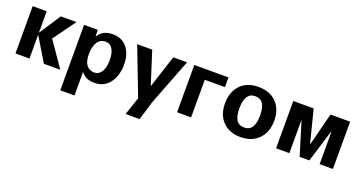

<svg xmlns="http://www.w3.org/2000/svg" viewBox="-41 -1123 3598 1922"><g transform="rotate(20 1758.0 -162.5)"><path d="M216.8 -503.9V-277.3H218.8L367.2 -503.9H534.2L361.3 -265.6L544.9 0H370.1L218.8 -251H216.8V0H67.4V-503.9Z M615.2 -503.9H759.8L763.7 -432.6Q811.5 -514.6 918 -514.6Q1015.6 -514.6 1071.8 -447.3Q1127.9 -379.9 1127.9 -262.7Q1127.9 -195.3 1104.5 -133.3Q1081.1 -71.3 1032.2 -32.2Q983.4 6.8 907.2 6.8Q814.5 6.8 766.6 -57.6V193.4H615.2ZM870.1 -89.8Q919.9 -89.8 948.7 -134.3Q977.5 -178.7 977.5 -256.8Q977.5 -335 951.2 -377.4Q924.8 -419.9 876 -419.9Q821.3 -419.9 790.5 -373.5Q759.8 -327.1 759.8 -247.1Q759.8 -95.7 870.1 -89.8Z M1180.7 -503.9H1340.8L1452.1 -155.3L1565.4 -503.9H1711.9L1520.5 -8.8L1460 192.4H1310.5L1375 2Z M2153.3 -400.4H1938.5V0H1789.1V-503.9H2153.3Z M2209 -248Q2209 -369.1 2277.8 -443.4Q2346.7 -517.6 2469.7 -517.6Q2591.8 -517.6 2662.1 -445.8Q2732.4 -374 2732.4 -252.9Q2732.4 -130.9 2661.1 -57.1Q2589.8 16.6 2466.8 16.6Q2349.6 16.6 2279.3 -55.2Q2209 -127 2209 -248ZM2361.3 -252.9Q2361.3 -167 2388.2 -126.5Q2415 -85.9 2471.7 -85.9Q2583 -85.9 2581.1 -258.8Q2581.1 -419.9 2469.7 -418.9Q2362.3 -418.9 2361.3 -252.9Z M3304.7 -346.7 3198.2 0H3094.7L2988.3 -347.7H2985.4V0H2843.8V-503.9H3060.5L3149.4 -155.3H3151.4L3240.2 -503.9H3449.2V0H3307.6V-346.7Z"/></g></svg>

Font: FreeUniversal
Style: Bold
Weight: 700
Version: Version 1.001 March 22, 2017